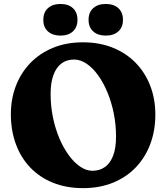

<svg xmlns="http://www.w3.org/2000/svg" viewBox="-20 -933 841 972"><path d="M400.2 -718.8Q483.6 -718.8 551.1 -691.5Q618.7 -664.2 666.7 -615Q714.7 -565.8 740.5 -499Q766.4 -432.3 766.4 -353.4Q766.4 -271.9 740.8 -203.7Q715.2 -135.5 667.3 -85.5Q619.4 -35.5 551.9 -8.1Q484.4 19.4 400.6 19.4Q316 19.4 248.5 -7.8Q180.9 -34.9 133.2 -84.9Q85.5 -134.9 60.3 -203.5Q35 -272.1 35 -355Q35 -430.8 59.9 -496.8Q84.8 -562.7 132.2 -612.5Q179.6 -662.3 247.3 -690.5Q315 -718.8 400.2 -718.8ZM567.4 -241.6Q567.4 -302 555.9 -359.2Q544.3 -416.3 523.8 -465.7Q503.3 -515.1 476.4 -552.3Q449.5 -589.4 418.3 -610.5Q387.1 -631.6 354.8 -631.6Q316.9 -631.6 290.3 -611.1Q263.8 -590.6 250 -551.7Q236.2 -512.8 236.2 -458Q236.2 -396.2 248.1 -338.5Q260 -280.9 281 -231.7Q302.1 -182.6 329.1 -146Q356.1 -109.4 386.6 -88.9Q417.2 -68.4 447.8 -68.4Q484.2 -68.4 511.1 -87.4Q538 -106.4 552.7 -144.9Q567.4 -183.3 567.4 -241.6ZM286 -752.8Q246.1 -752.8 222.7 -774Q199.3 -795.1 199.3 -832.7Q199.3 -870.3 222.7 -891.6Q246.1 -912.9 286 -912.9Q326.3 -912.9 349.2 -891.6Q372.2 -870.3 372.2 -832.7Q372.2 -795.5 349.2 -774.2Q326.3 -752.8 286 -752.8ZM515.1 -752.8Q475.2 -752.8 451.8 -774Q428.4 -795.1 428.4 -832.8Q428.4 -870.3 451.8 -891.6Q475.2 -912.9 515.1 -912.9Q556.2 -912.9 579.3 -891.6Q602.5 -870.3 602.5 -832.7Q602.5 -795.5 579.3 -774.2Q556.2 -752.8 515.1 -752.8Z"/></svg>

Font: Fraunces SuperSoft
Style: Regular
Weight: 900
Version: Version 1.000;[b76b70a41]